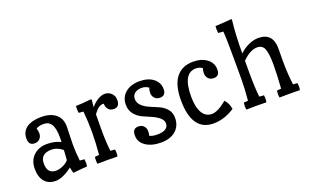

<svg xmlns="http://www.w3.org/2000/svg" viewBox="-79 -1060 2344 1454"><g transform="rotate(-20 1093.0 -333.5)"><path d="M388 -345 384 -201Q384 -133 392 -68L429 -65Q431 -49 431 -35.5Q431 -22 428 -7Q399 -6 315 3Q308 -16 304 -44Q226 15 169.5 15Q113 15 81.5 -21.5Q50 -58 50 -125.5Q50 -193 92.5 -232Q135 -271 199.5 -271Q264 -271 310 -247Q311 -258 311 -283Q311 -357 290.5 -389.5Q270 -422 228 -422Q186 -422 167 -406Q175 -390 175 -366Q175 -342 159.5 -324.5Q144 -307 116 -307Q69 -307 69 -362.5Q69 -418 111 -448Q153 -478 229 -478Q305 -478 346.5 -442.5Q388 -407 388 -345ZM306 -184Q265 -219 218 -219Q128 -219 128 -139Q128 -57 199 -57Q225 -57 254.5 -70.5Q284 -84 301 -104Q306 -164 306 -184Z M544 -58Q553 -158 553 -241.5Q553 -325 545 -407L508 -410Q505 -426 505 -443Q505 -460 506 -466Q557 -467 630 -475L635 -470Q634 -464 629 -411Q652 -440 682.5 -459Q713 -478 742.5 -478Q772 -478 794 -457Q816 -436 816 -402Q816 -346 769 -346Q742 -346 726 -363.5Q710 -381 710 -410Q708 -411 703 -411Q666 -411 627 -355Q626 -327 626 -229.5Q626 -132 635 -58L672 -55Q674 -33 674 -24.5Q674 -16 671 1Q643 0 589 0Q535 0 510 1Q507 -14 507 -27.5Q507 -41 509 -55Z M1127 -307Q1099 -307 1083.5 -324.5Q1068 -342 1068 -366Q1068 -390 1076 -406Q1052 -425 1019 -425Q986 -425 964.5 -409Q943 -393 943 -362Q943 -331 967.5 -308Q992 -285 1027 -270.5Q1062 -256 1097 -240.5Q1132 -225 1156.5 -196.5Q1181 -168 1181 -126Q1181 -61 1137.5 -23Q1094 15 1019 15Q944 15 896.5 -17Q849 -49 849 -101V-105Q849 -159 896 -159Q924 -159 939.5 -141.5Q955 -124 955 -101Q955 -78 950 -65Q970 -52 1013.5 -52Q1057 -52 1079.5 -67Q1102 -82 1102 -108.5Q1102 -135 1077.5 -156Q1053 -177 1018 -191.5Q983 -206 948 -222.5Q913 -239 888.5 -270Q864 -301 864 -344Q864 -406 907.5 -442Q951 -478 1021 -478Q1091 -478 1132.5 -445Q1174 -412 1174 -359.5Q1174 -307 1127 -307Z M1508 -406Q1486 -423 1456 -423Q1350 -423 1350 -235Q1350 -149 1377 -103Q1404 -57 1453.5 -57Q1503 -57 1576 -119Q1605 -89 1613 -40Q1529 15 1442 15Q1355 15 1311.5 -48Q1268 -111 1268 -234Q1268 -357 1316 -417.5Q1364 -478 1452 -478Q1521 -478 1564 -445.5Q1607 -413 1607 -360Q1607 -307 1560 -307Q1532 -307 1516.5 -324.5Q1501 -342 1501 -367.5Q1501 -393 1508 -406Z M2096 -350 2095 -253Q2095 -147 2107 -58L2142 -55Q2144 -39 2144 -27.5Q2144 -16 2141 1Q2106 0 2058.5 0Q2011 0 1977 1Q1974 -14 1974 -25.5Q1974 -37 1976 -55L2011 -58Q2019 -166 2019 -250Q2019 -334 2004.5 -374Q1990 -414 1946 -414Q1890 -414 1826 -350V-256Q1826 -133 1835 -58L1872 -55Q1874 -39 1874 -27.5Q1874 -16 1871 1Q1836 0 1790 0Q1744 0 1710 1Q1707 -14 1707 -25.5Q1707 -37 1709 -55L1744 -58Q1753 -152 1753 -232V-369Q1753 -549 1748 -614L1708 -617Q1705 -630 1705 -647.5Q1705 -665 1706 -673Q1797 -678 1836 -682L1840 -677Q1826 -558 1826 -409Q1856 -439 1898 -458.5Q1940 -478 1978 -478Q2096 -478 2096 -350Z"/></g></svg>

Font: Port Lligat Slab
Style: Regular
Weight: 400
Designer: Dario Muhafara, Eduardo Rodriguez Tunni
Foundry: Tipo
Version: Version 1.002